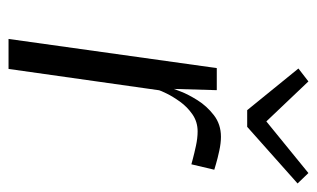

<svg xmlns="http://www.w3.org/2000/svg" viewBox="-170 -590 760 461"><g transform="rotate(90 210.5 -360.0)"><path d="M145 -696 176 -720 272 -619 396 -720 421 -694 285 -573H245ZM375 -439Q375 -439 362 -442.5Q349 -446 330.5 -450Q312 -454 296 -454Q273 -454 255 -441.5Q237 -429 224.5 -411.5Q212 -394 205 -379.5Q198 -365 197 -361V-360L146 0H74L144 -500H197L194 -397Q194 -397 200.5 -414Q207 -431 221 -453.5Q235 -476 257 -493Q279 -510 309 -510Q324 -510 342.5 -506Q361 -502 374.5 -498Q388 -494 388 -494Z"/></g></svg>

Font: Arsenal SC
Style: Italic
Weight: 400
Italic angle: -9.10001°
Designer: Andrij Shevchenko
Foundry: Stairsfor
Version: Version 2.001; ttfautohint (v1.8.4.7-5d5b)